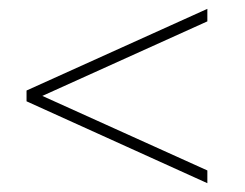

<svg xmlns="http://www.w3.org/2000/svg" viewBox="-20 -542 554 434"><path d="M75.7 -325.2 448.7 -156.7V-127.9L40 -313V-337.4L448.7 -522V-493.7Z"/></svg>

Font: TypoPRO Roboto
Style: Regular
Weight: 250
Designer: Google
Version: Version 2.136; 2016